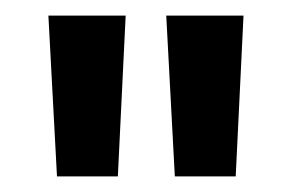

<svg xmlns="http://www.w3.org/2000/svg" viewBox="-20 -818 374 246"><path d="M131 -592H53L42 -798H141ZM282 -592H204L193 -798H292Z"/></svg>

Font: Ulagadi Sans Medium
Style: Regular
Weight: 500
Designer: Ninad Kale (Devanagari), Jonny Pinhorn (Latin)
Foundry: Indian Type Foundry
Version: Version 3.01;March 29, 2020;FontCreator 12.0.0.2522 64-bit; 